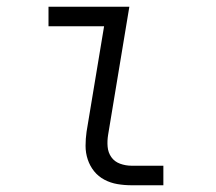

<svg xmlns="http://www.w3.org/2000/svg" viewBox="-20 -550 640 570"><path d="M371 0Q349 0 328.5 -3.5Q308 -7 290 -16.5Q272 -26 259.5 -41.5Q247 -57 240.5 -76.5Q234 -96 234 -117Q234 -138 237 -159L289 -472H124V-530H364L301 -150Q298 -132 299.5 -114.5Q301 -97 310.5 -83.5Q320 -70 336.5 -64Q353 -58 371 -58H465V0Z"/></svg>

Font: Iosevka Slab LtExObl
Style: Regular
Weight: 300
Width: 7
Italic angle: -9°
Monospace: yes
Designer: Belleve Invis
Foundry: Belleve Invis
Version: Version 11.1.0; ttfautohint (v1.8.3)